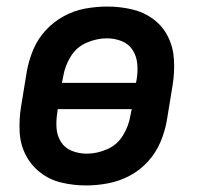

<svg xmlns="http://www.w3.org/2000/svg" viewBox="-20 -558 616 586"><path d="M243 8Q276 8 310 1.5Q344 -5 375.5 -21.5Q407 -38 431.5 -65Q456 -92 469.5 -124Q483 -156 489 -189L507 -299Q513 -337 511 -375Q509 -413 493 -445.5Q477 -478 448 -499.5Q419 -521 382.5 -529.5Q346 -538 308 -538Q275 -538 241 -532Q207 -526 175.5 -509Q144 -492 119.5 -465.5Q95 -439 81.5 -406.5Q68 -374 62 -341L44 -231Q38 -193 40 -155Q42 -117 58.5 -85Q75 -53 103.5 -31Q132 -9 168.5 -0.5Q205 8 243 8ZM395 -305H169L173 -325Q178 -356 195.5 -385Q213 -414 244 -427.5Q275 -441 306 -441Q330 -441 351.5 -432.5Q373 -424 385 -405Q397 -386 399 -362.5Q401 -339 397 -315ZM245 -89Q221 -89 199.5 -97.5Q178 -106 166 -125Q154 -144 152.5 -167.5Q151 -191 155 -215L156 -225H382L378 -205Q373 -174 355.5 -145Q338 -116 307 -102.5Q276 -89 245 -89Z"/></svg>

Font: Iosevka Sparkle Semibold
Style: Italic
Weight: 600
Italic angle: -9°
Designer: Belleve Invis
Foundry: Belleve Invis
Version: Version 4.5.0; ttfautohint (v1.8.3)